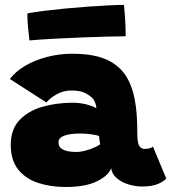

<svg xmlns="http://www.w3.org/2000/svg" viewBox="-20 -758 700 786"><path d="M248.5 7.5Q187 7.5 136 -9.2Q85 -26 54.5 -64Q24 -102 24 -165Q24 -229.5 60.5 -267.2Q97 -305 155 -321.2Q213 -337.5 277 -337.5Q308 -337.5 335.2 -330.2Q362.5 -323 374.5 -314.5Q374.5 -325 369.5 -338Q364.5 -351 355.5 -359Q343 -370.5 324.5 -379Q306 -387.5 272 -387.5Q239.5 -387.5 212 -372Q184.5 -356.5 170 -338.5L20.5 -434.5Q43.5 -465.5 83.2 -488.8Q123 -512 172.8 -525Q222.5 -538 276 -538Q367.5 -538 422.2 -511.2Q477 -484.5 504.5 -432Q528.5 -386 537 -316.5Q539.5 -293.5 540.8 -268.2Q542 -243 542 -215.5Q542 -174 549.8 -161.2Q557.5 -148.5 571 -148.5Q596.5 -148.5 606 -158L660.5 -27.5Q653 -17 628.5 -5.8Q604 5.5 562.5 5.5Q533 5.5 504.8 -3.5Q476.5 -12.5 457.2 -29.2Q438 -46 435 -69.5Q425 -40 377.8 -16.2Q330.5 7.5 248.5 7.5ZM292 -136Q310 -136 330.2 -141.5Q350.5 -147 367 -154.5Q383.5 -162 390 -167.5Q388.5 -173 387.2 -184.2Q386 -195.5 386 -201Q377 -205 353.2 -208.2Q329.5 -211.5 307.5 -211.5Q287 -211.5 266.8 -208.5Q246.5 -205.5 233 -197.8Q219.5 -190 219.5 -175Q219.5 -136 292 -136ZM494.5 -609.5Q468.5 -609.5 421.2 -608.2Q374 -607 316.8 -604.8Q259.5 -602.5 202.5 -599.5Q145.5 -596.5 100.5 -592.5Q97 -621.5 94.5 -648.5Q92 -675.5 92 -703Q119 -708.5 159.5 -713.5Q200 -718.5 246.8 -723Q293.5 -727.5 339.8 -730.8Q386 -734 424.8 -736Q463.5 -738 487.5 -738Q489 -723.5 491.8 -686.8Q494.5 -650 494.5 -609.5Z"/></svg>

Font: Grandstander Black
Style: Regular
Weight: 900
Designer: Tyler Finck
Foundry: Etcetera Type Co
Version: Version 1.200; ttfautohint (v1.8.3)